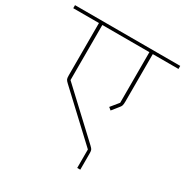

<svg xmlns="http://www.w3.org/2000/svg" viewBox="-192 -839 999 1035"><g transform="rotate(30 307.5 -321.0)"><path d="M429 -59 158 -312Q146 -323 143 -330Q140 -337 140 -353V-679H-20V-698H635V-679H475V-384Q475 -367 472.5 -359Q470 -351 462 -342L430 -302L414 -315L454 -364V-679H161V-336L431 -84Q443 -73 445.5 -66Q448 -59 448 -45V56H429Z"/></g></svg>

Font: IBM Plex Sans Devanagari Thin
Style: Regular
Weight: 100
Designer: Mike Abbink, Paul van der Laan, Pieter van Rosmalen, Erin McLaughlin
Foundry: Bold Monday
Version: Version 1.1